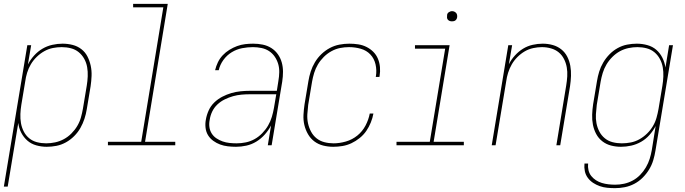

<svg xmlns="http://www.w3.org/2000/svg" viewBox="-40 -755 3560 998"><path d="M-20 215 102 -520H122L105 -420Q118 -445 137.5 -466.5Q157 -488 181 -502Q205 -516 232 -522Q259 -528 285 -528Q312 -528 337.5 -521.5Q363 -515 383 -499.5Q403 -484 414.5 -461.5Q426 -439 431.5 -413.5Q437 -388 436 -361Q435 -334 431 -307L411 -187Q407 -162 399 -137.5Q391 -113 378 -90Q365 -67 345.5 -47.5Q326 -28 302.5 -15Q279 -2 253.5 3Q228 8 203 8Q175 8 148.5 0.5Q122 -7 102.5 -24Q83 -41 70.5 -65Q58 -89 55 -116L0 215ZM200 -10Q223 -10 246.5 -15Q270 -20 291.5 -31.5Q313 -43 331 -61Q349 -79 361.5 -100Q374 -121 380.5 -144Q387 -167 391 -190L411 -310Q415 -334 416 -358.5Q417 -383 413 -406Q409 -429 398 -449Q387 -469 369.5 -483.5Q352 -498 329 -504Q306 -510 281 -510Q258 -510 235 -505.5Q212 -501 190.5 -489Q169 -477 151 -459.5Q133 -442 120.5 -421Q108 -400 101 -377Q94 -354 91 -331L71 -211Q67 -187 66 -162.5Q65 -138 69 -115Q73 -92 83.5 -71.5Q94 -51 111.5 -36.5Q129 -22 152 -16Q175 -10 200 -10Z M871 0H521V-18H694L809 -717H652V-735H832L714 -18H871Z M1187 8Q1165 8 1144 5.5Q1123 3 1104 -4Q1085 -11 1068.5 -23Q1052 -35 1041.5 -52Q1031 -69 1028.5 -90.5Q1026 -112 1030 -133Q1034 -157 1044.5 -180.5Q1055 -204 1073.5 -222Q1092 -240 1115 -252Q1138 -264 1162 -271Q1186 -278 1210.5 -280.5Q1235 -283 1259 -283H1399L1407 -334Q1411 -357 1411.5 -379.5Q1412 -402 1406 -422.5Q1400 -443 1388 -460.5Q1376 -478 1358.5 -489.5Q1341 -501 1319 -505.5Q1297 -510 1275 -510Q1247 -510 1218.5 -504.5Q1190 -499 1164.5 -483.5Q1139 -468 1121 -443Q1103 -418 1097 -390H1078Q1083 -411 1092.5 -431Q1102 -451 1117.5 -467.5Q1133 -484 1152.5 -496Q1172 -508 1192.5 -515.5Q1213 -523 1234 -525.5Q1255 -528 1276 -528Q1302 -528 1326 -523Q1350 -518 1370 -505.5Q1390 -493 1404 -473.5Q1418 -454 1424.5 -430.5Q1431 -407 1431 -382Q1431 -357 1427 -331L1372 0H1352L1369 -103Q1356 -78 1336.5 -56Q1317 -34 1292.5 -19Q1268 -4 1240.5 2Q1213 8 1187 8ZM1190 -10Q1214 -10 1238 -15Q1262 -20 1283.5 -32Q1305 -44 1323 -62.5Q1341 -81 1353.5 -102.5Q1366 -124 1373 -147.5Q1380 -171 1384 -194L1396 -265H1259Q1237 -265 1215 -263Q1193 -261 1171.5 -255Q1150 -249 1128.5 -238.5Q1107 -228 1090 -212Q1073 -196 1063 -175Q1053 -154 1050 -132Q1046 -113 1048.5 -94.5Q1051 -76 1060.5 -61Q1070 -46 1085 -36Q1100 -26 1117 -20Q1134 -14 1152.5 -12Q1171 -10 1190 -10Z M1692 8Q1665 8 1639.5 1.5Q1614 -5 1594 -20Q1574 -35 1561 -57.5Q1548 -80 1542 -105.5Q1536 -131 1537.5 -158.5Q1539 -186 1543 -213L1563 -333Q1567 -358 1575 -383Q1583 -408 1597 -431.5Q1611 -455 1631 -474Q1651 -493 1674.5 -505.5Q1698 -518 1724 -523Q1750 -528 1776 -528Q1799 -528 1822 -524.5Q1845 -521 1865 -511Q1885 -501 1900.5 -485.5Q1916 -470 1924.5 -449.5Q1933 -429 1935 -406Q1937 -383 1933 -359L1932 -355H1913L1914 -359Q1919 -390 1912 -420.5Q1905 -451 1885 -472Q1865 -493 1835.5 -501.5Q1806 -510 1774 -510Q1751 -510 1728 -505.5Q1705 -501 1683 -489Q1661 -477 1643 -459Q1625 -441 1612.5 -420Q1600 -399 1593 -376Q1586 -353 1582 -330L1562 -210Q1559 -186 1557.5 -161.5Q1556 -137 1561 -114Q1566 -91 1577 -70.5Q1588 -50 1605.5 -36Q1623 -22 1646 -16Q1669 -10 1694 -10Q1725 -10 1758 -19.5Q1791 -29 1817.5 -50.5Q1844 -72 1860 -102.5Q1876 -133 1882 -165H1901Q1897 -142 1887.5 -118.5Q1878 -95 1864 -74.5Q1850 -54 1829.5 -37.5Q1809 -21 1786.5 -10.5Q1764 0 1740 4Q1716 8 1692 8Z M2371 0H2021V-18H2194L2274 -502H2117V-520H2297L2214 -18H2371ZM2309 -644Q2303 -644 2297.5 -646Q2292 -648 2288 -652.5Q2284 -657 2283.5 -663.5Q2283 -670 2284 -676Q2284 -681 2286.5 -685Q2289 -689 2293 -691.5Q2297 -694 2301 -695.5Q2305 -697 2310 -697Q2316 -697 2321.5 -694.5Q2327 -692 2331 -687.5Q2335 -683 2336 -676.5Q2337 -670 2336 -664Q2335 -659 2332.5 -655Q2330 -651 2326.5 -648.5Q2323 -646 2318.5 -645Q2314 -644 2309 -644Z M2516 0 2602 -520H2622L2605 -421Q2617 -445 2636.5 -466.5Q2656 -488 2679 -502Q2702 -516 2728.5 -522Q2755 -528 2781 -528Q2808 -528 2833 -521Q2858 -514 2877.5 -498.5Q2897 -483 2908.5 -460.5Q2920 -438 2924.5 -412.5Q2929 -387 2928 -360.5Q2927 -334 2923 -307L2872 0H2852L2903 -310Q2907 -334 2908.5 -358Q2910 -382 2906 -405Q2902 -428 2891.5 -448.5Q2881 -469 2864 -483Q2847 -497 2824 -503.5Q2801 -510 2777 -510Q2755 -510 2731.5 -505Q2708 -500 2687.5 -488Q2667 -476 2649.5 -458.5Q2632 -441 2620 -420Q2608 -399 2601 -376.5Q2594 -354 2591 -331L2536 0Z M3157 223Q3136 223 3116 221Q3096 219 3077.5 212.5Q3059 206 3043 195.5Q3027 185 3015.5 169.5Q3004 154 3000 135Q2996 116 2998 95H3017Q3015 113 3019 130Q3023 147 3033.5 160Q3044 173 3058 182Q3072 191 3088.5 196Q3105 201 3123 203Q3141 205 3158 205Q3181 205 3204 200Q3227 195 3248.5 183.5Q3270 172 3287.5 154Q3305 136 3317.5 114.5Q3330 93 3337 70.5Q3344 48 3348 25L3368 -100Q3355 -75 3336 -53.5Q3317 -32 3292.5 -18Q3268 -4 3241 2Q3214 8 3188 8Q3161 8 3136 1.5Q3111 -5 3091 -20.5Q3071 -36 3059 -58.5Q3047 -81 3042 -106.5Q3037 -132 3038 -159Q3039 -186 3043 -213L3063 -333Q3067 -358 3074.5 -382.5Q3082 -407 3095.5 -430Q3109 -453 3128 -472.5Q3147 -492 3170.5 -505Q3194 -518 3219.5 -523Q3245 -528 3270 -528Q3298 -528 3325 -520.5Q3352 -513 3371.5 -496Q3391 -479 3403 -455Q3415 -431 3419 -404L3438 -520H3458L3367 28Q3363 53 3355.5 78Q3348 103 3334 126Q3320 149 3300.5 168.5Q3281 188 3257 200.5Q3233 213 3207.5 218Q3182 223 3157 223ZM3192 -10Q3215 -10 3238.5 -14.5Q3262 -19 3283.5 -31Q3305 -43 3323 -60.5Q3341 -78 3353.5 -99Q3366 -120 3372.5 -143Q3379 -166 3383 -189L3403 -309Q3407 -333 3408 -357.5Q3409 -382 3405 -405Q3401 -428 3390 -448.5Q3379 -469 3361.5 -483.5Q3344 -498 3321 -504Q3298 -510 3273 -510Q3250 -510 3226.5 -505Q3203 -500 3182 -488.5Q3161 -477 3143 -459Q3125 -441 3112.5 -420Q3100 -399 3093 -376Q3086 -353 3082 -330L3062 -210Q3059 -186 3057.5 -161.5Q3056 -137 3060.5 -114Q3065 -91 3075.5 -71Q3086 -51 3103.5 -36.5Q3121 -22 3144 -16Q3167 -10 3192 -10Z"/></svg>

Font: Iosevka Thin Oblique
Style: Regular
Weight: 100
Italic angle: -9°
Monospace: yes
Designer: Belleve Invis
Foundry: Belleve Invis
Version: Version 32.5.0; ttfautohint (v1.8.4)